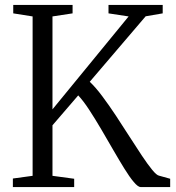

<svg xmlns="http://www.w3.org/2000/svg" viewBox="-20 -763 716 783"><path d="M32.5 0V-35L113 -46V-696L34 -708.5V-743H276V-708.5L194 -696V-317L504.5 -696L422.5 -708.5V-743H643.5V-708.5L574 -696.5L346 -429.5Q370 -407 397.2 -370.5Q424.5 -334 452.8 -291.2Q481 -248.5 508 -206Q535 -163.5 558.8 -128Q582.5 -92.5 600.8 -70.2Q619 -48 629 -46.5L674 -34V0H554Q543 0 525.5 -20.8Q508 -41.5 486.8 -76Q465.5 -110.5 441.5 -152Q417.5 -193.5 392.8 -235.8Q368 -278 344.2 -314.5Q320.5 -351 299 -374L194 -252V-46L282.5 -34V0Z"/></svg>

Font: Merriweather 60pt Light
Style: Regular
Weight: 300
Version: Version 2.100